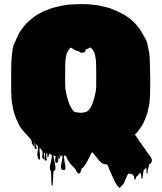

<svg xmlns="http://www.w3.org/2000/svg" viewBox="-20 -730 782 928"><path d="M714 46Q714 53 710 57Q710 58 709 59.5Q708 61 708 60Q707 61 706 61.5Q705 62 703 63Q702 64 701 64L698 78Q697 82 696 85.5Q695 89 694 93Q693 97 692.5 105.5Q692 114 690 110Q687 103 687.5 95Q688 87 687 80Q684 84 680.5 87Q677 90 677 90Q676 90 674 92Q674 94 672.5 104Q671 114 669.5 124Q668 134 667 136Q667 137 665.5 135.5Q664 134 664 133Q662 123 662.5 118Q663 113 658 105Q657 106 656 106Q656 107 654 109L649 115Q648 117 646 119Q644 121 638 125Q637 128 636.5 131.5Q636 135 634 138Q633 139 631.5 138Q630 137 630 136Q629 132 628.5 128.5Q628 125 627 121L619 112Q611 110 608 109Q606 111 606 111Q605 111 604.5 109.5Q604 108 602 108Q598 112 597 114Q595 118 595 118Q594 119 594 120Q594 121 593 122L590 129Q586 140 580.5 151.5Q575 163 563 173L562 174Q561 175 560.5 176.5Q560 178 558 178Q557 179 552.5 173.5Q548 168 548 168Q545 165 542.5 160.5Q540 156 538 153Q529 136 521.5 118.5Q514 101 506 84Q506 83 505.5 82Q505 81 505 80Q504 76 502 72.5Q500 69 498 65H493Q492 65 490.5 64.5Q489 64 488 64Q476 62 469 56Q462 50 458 45Q455 42 453 38L438 20Q437 19 437 18.5Q437 18 436 17L428 7Q424 7 423.5 7.5Q423 8 423 8Q422 9 421 11.5Q420 14 419 15Q417 21 415 24Q414 25 413.5 27.5Q413 30 411 32L399 55Q394 64 389 71L381 80L380 81Q378 83 374 85Q373 89 370.5 98.5Q368 108 361 109Q359 109 357 107Q353 104 350.5 98.5Q348 93 345 89Q343 85 340 82Q337 79 334 76Q325 68 317.5 58Q310 48 305 38Q304 34 302 30.5Q300 27 298 23Q295 23 293 22Q292 22 291 21.5Q290 21 289 22Q288 33 292 50.5Q296 68 296.5 80.5Q297 93 285 92Q274 90 274.5 77.5Q275 65 279 48.5Q283 32 281 21Q281 20 280.5 20.5Q280 21 280 21Q279 21 279 22Q279 22 277 24Q276 25 275 27Q274 29 273 27Q272 25 272 21Q270 21 268 22Q270 28 270 32Q270 34 269 35Q267 37 266 37Q261 37 261 29V23Q260 24 259.5 24Q259 24 259 24Q260 27 260 30.5Q260 34 261 37Q263 50 258 55Q254 59 249 57Q248 55 247.5 52Q247 49 247 48Q246 42 247 36Q248 30 249 24Q246 24 238 22Q239 25 239 29Q241 42 244.5 56.5Q248 71 248 82Q248 89 246 91.5Q244 94 242 97H241Q240 98 238 98Q237 115 236.5 132Q236 149 234 166Q234 167 232 168Q230 169 230 168Q228 151 228 133Q228 115 226 97Q221 93 221 79Q222 68 225.5 55Q229 42 230 30L231 20Q227 18 225 16.5Q223 15 218 12Q217 13 216.5 16Q216 19 215 21Q214 23 213.5 28Q213 33 211 31Q208 28 209 22.5Q210 17 208 13Q207 12 205.5 11.5Q204 11 204 13Q203 18 204 27Q205 36 205.5 42Q206 48 200 46Q192 44 195 31.5Q198 19 196 10Q196 9 194.5 8Q193 7 193 8Q192 13 192.5 21.5Q193 30 193 35.5Q193 41 189 38Q182 33 184.5 22Q187 11 185 2Q185 0 184 -1Q183 -2 182 -3Q178 -8 178 -9Q177 -10 175.5 -12.5Q174 -15 175 -13Q174 -14 173 -14.5Q172 -15 171 -16V-3Q172 6 173 16Q174 26 174 33Q174 35 173.5 38Q173 41 171 42Q167 42 165 37Q163 32 162 29Q162 27 161.5 26Q161 25 161 24Q160 18 160.5 12Q161 6 162 0Q163 -5 163.5 -10.5Q164 -16 164 -21Q163 -22 162.5 -24Q162 -26 161 -28Q160 -27 160 -26Q160 -25 159 -23V-22H158Q157 -27 156 -30.5Q155 -34 155 -33Q155 -34 154.5 -34Q154 -34 154 -35Q153 -35 153 -34Q153 -33 153 -33Q152 -32 152.5 -31Q153 -30 153 -28Q153 -27 154 -21Q155 -15 152 -10Q152 -7 150 -9Q149 -10 148 -13Q147 -16 147 -17Q146 -21 147 -25Q148 -29 148 -33V-39L146 -41V-26Q146 -22 144 -24Q143 -25 142 -26Q141 -27 140 -28Q138 -30 135 -35.5Q132 -41 134 -45Q134 -46 133.5 -46Q133 -46 133 -47L131 -52Q130 -53 128.5 -56.5Q127 -60 125 -62Q121 -66 117.5 -69.5Q114 -73 111 -77Q98 -89 87 -104Q77 -115 69 -133Q58 -154 50 -178Q42 -202 39 -229Q38 -230 38 -232Q37 -235 37 -243Q36 -248 35.5 -253Q35 -258 35 -262Q35 -267 35 -272.5Q35 -278 34 -284V-366Q34 -382 34 -399.5Q34 -417 35 -435Q36 -439 36 -442Q36 -445 36 -448Q38 -473 41.5 -494Q45 -515 52 -525Q55 -534 59.5 -543Q64 -552 68 -561Q70 -566 73 -571Q76 -576 79 -580Q102 -617 139 -644Q146 -650 154.5 -655.5Q163 -661 171 -665Q177 -669 183.5 -672Q190 -675 197 -678Q201 -680 204.5 -681Q208 -682 211 -683Q212 -684 213 -684Q224 -689 237 -692.5Q250 -696 263 -699Q265 -699 267.5 -699.5Q270 -700 273 -701Q283 -703 293.5 -705Q304 -707 314 -708H324Q335 -709 346.5 -709.5Q358 -710 370 -710Q378 -710 386 -710Q394 -710 401 -709Q407 -711 410 -709Q415 -708 420 -708Q425 -708 431 -707Q439 -706 447.5 -705Q456 -704 464 -702Q481 -698 498.5 -694Q516 -690 529 -683Q566 -669 596.5 -648Q627 -627 649 -598Q649 -597 649.5 -597Q650 -597 650 -596Q653 -592 656 -588.5Q659 -585 661 -580Q669 -568 677 -552Q689 -539 695 -505L698 -489Q703 -472 704 -444.5Q705 -417 705 -391V-375Q706 -369 706 -363.5Q706 -358 706 -353Q706 -338 706 -314Q706 -290 705 -267Q704 -250 702.5 -234.5Q701 -219 698 -210Q697 -208 697 -205.5Q697 -203 696 -201Q693 -184 687 -169Q684 -161 681 -153Q678 -145 674 -138Q673 -134 670.5 -130.5Q668 -127 666 -123Q661 -115 655.5 -107Q650 -99 644 -92Q641 -89 638 -85.5Q635 -82 635 -82Q627 -74 627 -74.5Q627 -75 630.5 -77Q634 -79 635 -75Q635 -75 637 -73L641 -67Q643 -64 645 -61Q647 -58 649 -55L653 -49Q653 -48 653.5 -48Q654 -48 654 -47L663 -35L666 -30L674 -19Q679 -13 683 -7Q687 -1 691 6Q691 6 693 8Q698 15 703 21Q708 27 711 34Q712 36 712.5 36.5Q713 37 713 40Q714 41 714 46ZM372 -185H377Q382 -186 388 -187Q394 -188 399 -190Q414 -199 424 -222.5Q434 -246 439.5 -271.5Q445 -297 445 -312V-399Q445 -407 444.5 -415.5Q444 -424 444 -432Q443 -448 439.5 -463.5Q436 -479 426 -492Q424 -494 421.5 -496.5Q419 -499 416 -501H415Q414 -500 413.5 -499.5Q413 -499 411 -498L398 -492Q397 -491 396 -491Q395 -491 394 -490Q393 -488 392.5 -484.5Q392 -481 390 -479Q389 -477 384.5 -476.5Q380 -476 378 -475Q376 -475 371.5 -475.5Q367 -476 365 -478Q364 -479 364 -481Q349 -484 337 -491Q332 -494 326 -498Q324 -500 323 -500H322Q311 -490 303 -473Q298 -457 296 -436V-434Q296 -428 295.5 -422Q295 -416 295 -410V-355Q294 -351 294.5 -346Q295 -341 295 -336V-319Q295 -304 300.5 -276.5Q306 -249 316.5 -224Q327 -199 341 -189Q343 -189 344 -188.5Q345 -188 346 -188Q350 -187 353 -186.5Q356 -186 360 -186Q363 -185 366 -185Q369 -185 372 -185ZM156 -10Q153 -14 159 -22Q159 -21 159.5 -19Q160 -17 159 -15Q159 -15 159 -12Q159 -10 158 -9.5Q157 -9 156 -10Z"/></svg>

Font: Rubik Wet Paint
Style: Regular
Weight: 400
Designer: Hubert and Fischer, NaN
Foundry: Hubert and Fischer, NaN
Version: Version 2.200